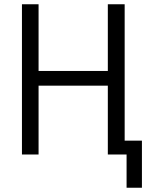

<svg xmlns="http://www.w3.org/2000/svg" viewBox="-20 -725 732 901"><path d="M574 156V0H489V-65H646V156ZM83 0V-705H161V-392H486V-705H565V0H486V-323H161V0Z"/></svg>

Font: Nunito Sans 10pt Condensed
Style: Regular
Weight: 400
Width: 3
Designer: Vernon Adams
Foundry: Vernon Adams
Version: Version 3.101;gftools[0.9.27]